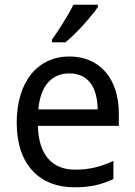

<svg xmlns="http://www.w3.org/2000/svg" viewBox="-20 -786 572 816"><path d="M396 -766H292C270 -721 228 -655 201 -618V-606H258C303 -642 371 -719 396 -756ZM275 -546C141 -546 51 -440 51 -264C51 -85 150 10 295 10C365 10 410 -1 462 -25V-102C409 -78 363 -65 299 -65C200 -65 144 -130 141 -251H485V-304C485 -450 405 -546 275 -546ZM275 -474C357 -474 394 -412 395 -321H143C151 -417 197 -474 275 -474Z"/></svg>

Font: Noto Sans Thai
Style: Regular
Weight: 400
Designer: Monotype Design Team
Foundry: Monotype Imaging Inc.
Version: Version 1.901